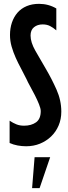

<svg xmlns="http://www.w3.org/2000/svg" viewBox="-20 -750 355 999"><path d="M30 -122Q48 -110 65.5 -103Q83 -96 105 -96Q143 -96 167.5 -113.5Q192 -131 192 -172Q192 -185 183 -207.5Q174 -230 161.5 -254.5Q149 -279 136.5 -301.5Q124 -324 118 -338Q105 -365 90 -392.5Q75 -420 62 -449Q49 -478 40.5 -507.5Q32 -537 32 -568Q32 -603 42 -632.5Q52 -662 71 -684Q90 -706 118.5 -718Q147 -730 183 -730Q232 -730 273 -706V-592Q257 -606 240.5 -614.5Q224 -623 202 -623Q175 -623 157 -608.5Q139 -594 139 -565Q139 -530 164 -486Q189 -442 219 -391Q249 -340 274 -284Q299 -228 299 -169Q299 -130 285 -97Q271 -64 246 -40Q221 -16 188 -2.5Q155 11 116 11Q94 11 72 7Q50 3 30 -6ZM160 68H241L186 229H147Z"/></svg>

Font: Osterbar
Style: Regular
Weight: 500
Width: 3
Designer: Peter Wiegel, Basierend auf Erbar schmal-halbfette Grotesk v. Jacob Erbar
Foundry: Peter Wiegel
Version: Version 1.0